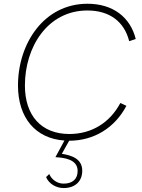

<svg xmlns="http://www.w3.org/2000/svg" viewBox="-20 -724 738 998"><path d="M310.5 253.5C370.5 253.5 407.5 218.5 407.5 163.5C407.5 100.5 351.5 83.5 301.5 75.5L339.5 7.5C469.5 7.5 577.5 -60.5 637 -174L605.5 -188.5C551.5 -87 457.5 -27.5 340.5 -27.5C194.5 -27.5 109.5 -123.5 109.5 -279.5C109.5 -480 227.5 -669.5 434.5 -669.5C549.5 -669.5 626 -611.5 651.5 -510L685.5 -521.5C657.5 -634.5 567 -704.5 435 -704.5C208 -704.5 73.5 -497.5 73.5 -279.5C73.5 -111.5 165 -3.5 315 6.5L268 93C310.5 95.5 383.5 102.5 383.5 164.5C383.5 207 357 230.5 310.5 230.5C277.5 230.5 248 209.5 236 180.5L219.5 196.5C235 233 273.5 253.5 310.5 253.5Z"/></svg>

Font: HK Grotesk ExtraLight
Style: Italic
Weight: 200
Italic angle: -16°
Designer: Alfredo Marco Pradil
Foundry: Hanken Design Co.
Version: Version 3.001;FEAKit 1.0